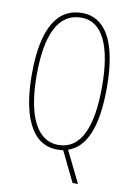

<svg xmlns="http://www.w3.org/2000/svg" viewBox="-97 -785 705 1015"><g transform="rotate(10 255.5 -277.0)"><path d="M457 -358C457 -614 379 -724 261 -724C125 -724 54 -602 54 -359C54 -153 109 10 255 10C264 10 274 10 287 8L366 170H395L312 1C406 -31 457 -143 457 -358ZM80 -359C80 -573 135 -699 261 -699C372 -699 431 -580 431 -358C431 -137 375 -15 256 -15C142 -15 80 -140 80 -359Z"/></g></svg>

Font: Noto Sans Arabic ExtCond Thin
Style: Regular
Weight: 100
Width: 2
Designer: Monotype Design Team, Nadine Chahine, Nizar Qandah and Khaled Hosny
Foundry: Monotype Imaging Inc.
Version: Version 2.012